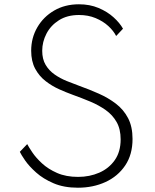

<svg xmlns="http://www.w3.org/2000/svg" viewBox="-20 -860 724 896"><path d="M343.5 16Q414.5 16 472.2 -10.5Q530 -37 564.2 -87.8Q598.5 -138.5 598.5 -211.5Q598.5 -269 577.5 -309Q556.5 -349 520.8 -376.2Q485 -403.5 441 -423Q397 -442.5 351 -459Q322 -469.5 291.2 -482Q260.5 -494.5 234.8 -512.5Q209 -530.5 193 -557.2Q177 -584 177 -623Q177 -664.5 196.8 -702.8Q216.5 -741 255 -765.5Q293.5 -790 348.5 -790Q391.5 -790 426.2 -775.5Q461 -761 485.5 -738.5Q510 -716 522 -692L554 -726Q539 -753 510 -779.2Q481 -805.5 440 -822.8Q399 -840 348.5 -840Q283 -840 232.8 -810.8Q182.5 -781.5 154 -732.2Q125.5 -683 125.5 -623.5Q125.5 -574 144.2 -539.2Q163 -504.5 192.8 -481.5Q222.5 -458.5 256 -443.5Q289.5 -428.5 318.5 -418Q361.5 -402.5 401.5 -385.8Q441.5 -369 473.5 -346.2Q505.5 -323.5 524.2 -290.5Q543 -257.5 543 -209.5Q543 -152 515.8 -113Q488.5 -74 443.2 -54.2Q398 -34.5 344.5 -34.5Q288 -34.5 246.5 -52.8Q205 -71 176.2 -97.5Q147.5 -124 130.8 -149Q114 -174 107 -187.5L72.5 -151.5Q78.5 -138.5 97.2 -111.2Q116 -84 148.8 -54.8Q181.5 -25.5 229.8 -4.8Q278 16 343.5 16Z"/></svg>

Font: Spartan Light
Style: Regular
Weight: 300
Designer: Matt Bailey, Mirko Velimirovic
Foundry: Matt Bailey
Version: Version 1.003; ttfautohint (v1.8.3)